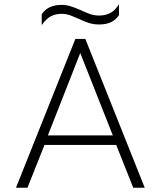

<svg xmlns="http://www.w3.org/2000/svg" viewBox="-20 -882 755 902"><path d="M176 -815Q205 -859 269 -859Q291 -859 310.5 -853Q330 -847 360 -834Q385 -822 404.5 -815.5Q424 -809 446 -809Q475 -809 497.5 -820.5Q520 -832 539 -862V-811Q511 -767 446 -767Q421 -767 399.5 -773.5Q378 -780 351 -793Q324 -805 307 -811Q290 -817 269 -817Q241 -817 219 -805.5Q197 -794 176 -764ZM334 -699H381L660 0H606L526 -201H189L109 0H55ZM510 -246 357 -633 205 -246Z"/></svg>

Font: Prompt ExtraLight
Style: Regular
Weight: 275
Designer: Katatrad Team
Foundry: CadsonDemak
Version: Version 1.001